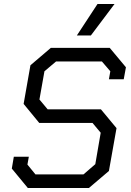

<svg xmlns="http://www.w3.org/2000/svg" viewBox="-20 -939 653 959"><path d="M39 -97 49 -156H124L117 -117L157 -68H397L456 -119L483 -276L442 -325H176L98 -420L132 -613L234 -700H528L609 -603L598 -543H524L531 -583L489 -632H260L202 -583L177 -442L218 -393H484L562 -299L524 -85L424 0H119ZM467 -919H552L434 -762H364Z"/></svg>

Font: Chakra Petch
Style: Italic
Weight: 400
Italic angle: -10°
Designer: Katatrad Aksorn Co.,Ltd.
Foundry: Cadson Demak Co.,Ltd.
Version: Version 1.000; ttfautohint (v1.6)